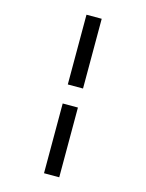

<svg xmlns="http://www.w3.org/2000/svg" viewBox="-144 -835 887 1170"><g transform="rotate(15 300.0 -250.0)"><path d="M252 250V-190H348V250ZM252 -310V-750H348V-310Z"/></g></svg>

Font: Source Code Pro SemiBold
Style: Italic
Weight: 600
Italic angle: -11°
Monospace: yes
Designer: Paul D. Hunt, Teo Tuominen
Foundry: Adobe Systems Incorporated
Version: Version 1.016;hotconv 1.0.116;makeotfexe 2.5.65601